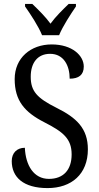

<svg xmlns="http://www.w3.org/2000/svg" viewBox="-20 -951 508 981"><path d="M195 -771H282C300 -816 342 -880 368 -918V-931H331C300 -901 264 -866 238 -830C212 -866 176 -901 145 -931H108V-918C135 -880 177 -816 195 -771ZM223 10C345 10 429 -61 429 -188C429 -294 372 -349 269 -400C169 -450 137 -485 137 -559C137 -630 172 -676 236 -676C306 -676 336 -615 336 -549C382 -549 408 -568 408 -611C408 -667 349 -724 244 -724C137 -724 55 -655 55 -547C55 -437 105 -378 207 -326C303 -277 346 -242 346 -162C346 -82 303 -37 230 -37C153 -37 111 -105 107 -196C66 -196 40 -169 40 -128C40 -46 99 10 223 10Z"/></svg>

Font: Noto Serif Devanagari Condensed
Style: Regular
Weight: 400
Width: 3
Designer: Universal Thirst, Indian Type Foundry and the Monotype Design Team
Foundry: Monotype Imaging Inc.
Version: Version 2.004